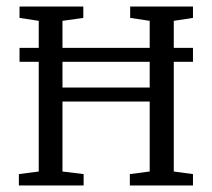

<svg xmlns="http://www.w3.org/2000/svg" viewBox="-20 -570 652 590"><path d="M573 -423V-380H514V-43L573 -35V0H379V-35L440 -43V-258H172V-43L237 -35V0H38V-35L99 -43V-380H40V-423H99V-506L40 -515V-550H236V-515L172 -506V-423H440V-506L380 -515V-550H573V-515L514 -506V-423ZM172 -301H440V-380H172Z"/></svg>

Font: Aikya
Style: Regular
Weight: 400
Designer: Neelakash Kshetrimayum (Latin subset based on Merriweather by Eben Sorkin)
Foundry: Brand New Type
Version: Version 1.00 b005